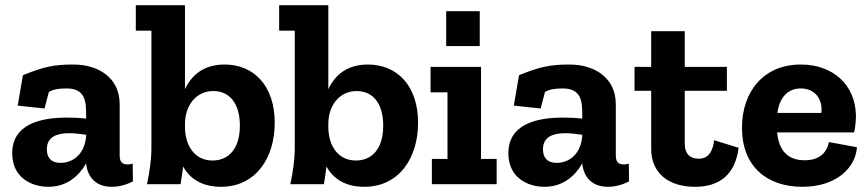

<svg xmlns="http://www.w3.org/2000/svg" viewBox="-20 -708 3334 738"><path d="M68 -419 48 -302 151 -291 168 -355C189 -366 210 -368 237 -368C310 -368 311 -313 311 -267V-252C288 -255 262 -256 237 -256C134 -256 27 -230 27 -119C27 -25 101 10 166 10C239 10 285 -34 311 -80V-79C317 -25 350 10 410 10C438 10 467 2 491 -11L490 -79C483 -77 477 -76 471 -76C450 -76 440 -85 440 -111V-307C440 -410 358 -460 261 -460C187 -460 147 -451 68 -419ZM311 -184C305 -113 258 -82 213 -82C174 -82 160 -105 160 -134C160 -183 200 -196 246 -196C267 -196 290 -193 311 -190Z M1036 -236C1036 -377 957 -460 843 -460C761 -460 715 -417 691 -365V-688H502V-590H562V-139C562 -94 555 -47 545 0H674C678 -23 681 -45 684 -68C710 -20 758 10 829 10C965 10 1036 -103 1036 -236ZM902 -225C902 -133 856 -91 797 -91C729 -91 691 -147 691 -221V-232C691 -298 730 -358 800 -358C862 -358 902 -311 902 -225Z M1587 -236C1587 -377 1508 -460 1394 -460C1312 -460 1266 -417 1242 -365V-688H1053V-590H1113V-139C1113 -94 1106 -47 1096 0H1225C1229 -23 1232 -45 1235 -68C1261 -20 1309 10 1380 10C1516 10 1587 -103 1587 -236ZM1453 -225C1453 -133 1407 -91 1348 -91C1280 -91 1242 -147 1242 -221V-232C1242 -298 1281 -358 1351 -358C1413 -358 1453 -311 1453 -225Z M1889 0V-97H1829V-451H1635V-353H1700V-97H1640V0ZM1695 -531H1824V-665H1695Z M1975 -419 1955 -302 2058 -291 2075 -355C2096 -366 2117 -368 2144 -368C2217 -368 2218 -313 2218 -267V-252C2195 -255 2169 -256 2144 -256C2041 -256 1934 -230 1934 -119C1934 -25 2008 10 2073 10C2146 10 2192 -34 2218 -80V-79C2224 -25 2257 10 2317 10C2345 10 2374 2 2398 -11L2397 -79C2390 -77 2384 -76 2378 -76C2357 -76 2347 -85 2347 -111V-307C2347 -410 2265 -460 2168 -460C2094 -460 2054 -451 1975 -419ZM2218 -184C2212 -113 2165 -82 2120 -82C2081 -82 2067 -105 2067 -134C2067 -183 2107 -196 2153 -196C2174 -196 2197 -193 2218 -190Z M2819 -140 2725 -169C2717 -102 2682 -98 2666 -98C2634 -98 2612 -114 2612 -157V-359H2774V-451H2612V-588H2483V-451H2419V-359H2483V-135C2483 -42 2551 10 2651 10C2745 10 2806 -36 2819 -140Z M3274 -142 3166 -162C3161 -135 3142 -92 3073 -92C3008 -92 2974 -129 2967 -199H3263C3268 -222 3270 -244 3270 -264C3268 -381 3183 -460 3058 -460C2915 -460 2832 -356 2832 -217C2832 -66 2930 10 3064 10C3194 10 3268 -62 3274 -142ZM3137 -274H2968C2976 -330 3005 -368 3058 -368C3119 -368 3143 -319 3137 -274Z"/></svg>

Font: Zilla Slab Bold
Style: Regular
Weight: 700
Designer: Typotheque.com
Foundry: Typotheque type foundry
Version: Version 1.3; 2018